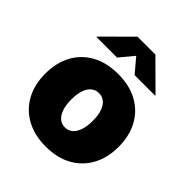

<svg xmlns="http://www.w3.org/2000/svg" viewBox="-212 -901 1045 1045"><g transform="rotate(45 311.0 -378.0)"><path d="M311.5 10.3Q223.6 10.3 160.2 -24.9Q96.7 -60.1 62.7 -122.8Q28.8 -185.5 28.8 -269Q28.8 -353 62.7 -415.8Q96.7 -478.5 160.2 -513.4Q223.6 -548.3 311.5 -548.3Q399.4 -548.3 462.4 -513.4Q525.4 -478.5 559.3 -415.8Q593.3 -353 593.3 -269Q593.3 -185.5 559.3 -122.8Q525.4 -60.1 462.4 -24.9Q399.4 10.3 311.5 10.3ZM311.5 -137.2Q336.4 -137.2 355 -152.8Q373.5 -168.5 383.5 -198.2Q393.6 -228 393.6 -270Q393.6 -312.5 383.5 -341.6Q373.5 -370.6 355 -385.7Q336.4 -400.9 311.5 -400.9Q286.1 -400.9 267.3 -385.7Q248.5 -370.6 238.5 -341.6Q228.5 -312.5 228.5 -270Q228.5 -228 238.5 -198.2Q248.5 -168.5 267.3 -152.8Q286.1 -137.2 311.5 -137.2ZM243.2 -606.9H85V-609.9L241.7 -766.1H379.4L536.6 -609.9V-606.9H378.4L310.5 -687.5Z"/></g></svg>

Font: Inter 17pt Black
Style: Regular
Weight: 900
Version: Version 4.001;git-66647c0bb